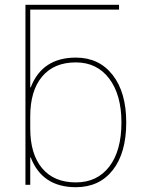

<svg xmlns="http://www.w3.org/2000/svg" viewBox="-20 -770 602 800"><path d="M106 -730V-406H108Q156 -530 296 -530Q393 -530 449.5 -457.5Q506 -385 506 -260Q506 -133 450 -61.5Q394 10 296 10Q156 10 108 -114H106V0H86V-750H476V-730ZM486 -260Q486 -375 435 -442.5Q384 -510 296 -510Q205 -510 155.5 -451Q106 -392 106 -285V-235Q106 -128 155.5 -69Q205 -10 296 -10Q385 -10 435.5 -76Q486 -142 486 -260Z"/></svg>

Font: Mplus 1p Thin
Style: Regular
Weight: 250
Version: Version 1.061